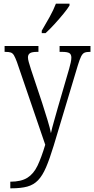

<svg xmlns="http://www.w3.org/2000/svg" viewBox="-20 -786 512 1044"><path d="M36 202Q95 202 129 180.5Q163 159 184 115Q205 71 226 1L72 -449Q63 -473 56 -485Q49 -497 38.5 -500.5Q28 -504 8 -504H5V-536H189V-504H183Q153 -504 142.5 -496.5Q132 -489 132 -474Q132 -464 136.5 -448Q141 -432 149 -407L209 -227Q225 -177 238.5 -133Q252 -89 257 -62Q263 -90 273 -124.5Q283 -159 294 -199L356 -412Q361 -430 364.5 -445.5Q368 -461 368 -473Q368 -490 357.5 -497Q347 -504 316 -504H304V-536H472V-504H469Q450 -504 439.5 -499.5Q429 -495 421 -479Q413 -463 403 -430L272 6Q250 78 230.5 123.5Q211 169 187 194Q163 219 128.5 228.5Q94 238 41 238H36ZM207 -619Q229 -656 250 -694Q271 -732 284 -766H358V-756Q348 -739 325.5 -711.5Q303 -684 277 -655.5Q251 -627 228 -606H207Z"/></svg>

Font: Noto Serif Tamil Condensed Light
Style: Italic
Weight: 300
Width: 3
Italic angle: -12°
Designer: Indian Type Foundry, Tom Grace, and the Monotype Design Team
Foundry: Monotype Imaging Inc.
Version: Version 2.003; ttfautohint (v1.8.4.7-5d5b)